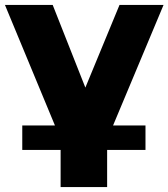

<svg xmlns="http://www.w3.org/2000/svg" viewBox="-21 -562 681 776"><path d="M567 -55H436L640 -542H462L324 -208L192 -542H-1L201 -55H69V44H224V194H412V44H567Z"/></svg>

Font: Montserrat-Alt1 ExtBd
Style: Regular
Weight: 800
Designer: Differentunic
Foundry: Differentunic
Version: Version 7.222